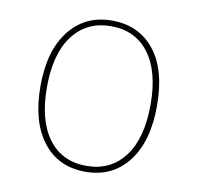

<svg xmlns="http://www.w3.org/2000/svg" viewBox="-66 -597 691 674"><g transform="rotate(10 280.0 -259.5)"><path d="M281 -529Q377 -529 432.5 -459.5Q488 -390 488 -262Q488 -134 432 -62Q376 10 280 10Q183 10 128 -61.5Q73 -133 73 -259Q73 -386 129.5 -457.5Q186 -529 281 -529ZM281 -509Q195 -509 145.5 -444Q96 -379 96 -259Q96 -141 144.5 -76Q193 -11 280 -11Q366 -11 415.5 -76Q465 -141 465 -262Q465 -380 416.5 -444.5Q368 -509 281 -509Z"/></g></svg>

Font: FiraGO Thin
Style: Regular
Weight: 100
Designer: bBox Type
Foundry: bBox Type GmbH
Version: Version 1.001;PS 001.001;hotconv 1.0.88;makeotf.lib2.5.64775